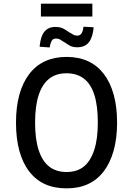

<svg xmlns="http://www.w3.org/2000/svg" viewBox="-20 -1027 732 1056"><path d="M346 9Q279 9 228 -14Q177 -37 141 -83.5Q105 -130 86.5 -197.5Q68 -265 68 -352Q68 -439 86.5 -506Q105 -573 141 -620Q177 -667 228.5 -690.5Q280 -714 346 -714Q413 -714 464 -690.5Q515 -667 550.5 -621Q586 -575 605 -507.5Q624 -440 624 -353Q624 -266 605 -198.5Q586 -131 550.5 -84.5Q515 -38 464 -14.5Q413 9 346 9ZM346 -81Q404 -81 441 -111Q478 -141 498 -201.5Q518 -262 518 -353Q518 -445 499 -505Q480 -565 441.5 -594.5Q403 -624 346 -624Q289 -624 251 -594.5Q213 -565 193 -505Q173 -445 173 -352Q173 -261 193 -200.5Q213 -140 251 -110.5Q289 -81 346 -81ZM205 -936V-1007H488V-936ZM405 -767Q378 -767 361 -777.5Q344 -788 334 -795Q327 -798 315.5 -806.5Q304 -815 287 -815Q271 -815 264 -802Q257 -789 253 -766L198 -770Q201 -803 210 -827.5Q219 -852 237.5 -865.5Q256 -879 285 -879Q313 -879 332.5 -867.5Q352 -856 361 -849Q368 -846 379.5 -838.5Q391 -831 405 -831Q421 -831 429 -844.5Q437 -858 439 -880L495 -877Q491 -825 470 -796Q449 -767 405 -767Z"/></svg>

Font: Nunito Sans 7pt Condensed SemiBold
Style: Regular
Weight: 600
Width: 3
Designer: Vernon Adams
Foundry: Vernon Adams
Version: Version 3.101;gftools[0.9.27]